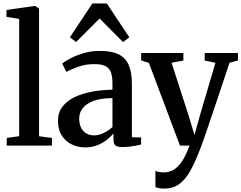

<svg xmlns="http://www.w3.org/2000/svg" viewBox="-20 -854 1416 1126"><path d="M92.5 -55.5V-743L18 -755V-795.5L181 -819H187L209 -803V-55L284.5 -45V0H19.5V-45Z M480.5 10.5Q437.5 10.5 401 -7Q364.5 -24.5 342.2 -59.2Q320 -94 320 -146Q320 -195 346.8 -229.2Q373.5 -263.5 419 -285Q464.5 -306.5 521.5 -316.8Q578.5 -327 639.5 -328V-365Q639.5 -405 630.5 -429.8Q621.5 -454.5 598.8 -466.2Q576 -478 534 -478Q478.5 -478 436 -461.5Q393.5 -445 369 -432.5L344.5 -481Q357 -492 389.5 -509.8Q422 -527.5 468 -541.5Q514 -555.5 567 -555.5Q635.5 -555.5 676.2 -535Q717 -514.5 735.2 -471.8Q753.5 -429 753.5 -362V-49L807.5 -48V-6.5Q796.5 -3.5 778 0Q759.5 3.5 738.8 6Q718 8.5 699.5 8.5Q670.5 8.5 658 0Q645.5 -8.5 645.5 -37.5V-71.5Q634 -57 610.8 -37.5Q587.5 -18 554.5 -3.8Q521.5 10.5 480.5 10.5ZM532.5 -60Q558 -60 587.5 -74Q617 -88 639.5 -109V-278.5Q574 -278.5 530.8 -263Q487.5 -247.5 466 -220.8Q444.5 -194 444.5 -159.5Q444.5 -126 456 -104Q467.5 -82 487.2 -71Q507 -60 532.5 -60ZM426 -607.5 390 -635.5 521.5 -833.5H606.5L738.5 -635L701.5 -607.5L564 -745.5Z M942 252Q926 252 912.8 249.5Q899.5 247 891.5 243.5V148Q898.5 152 912.5 154.5Q926.5 157 941.5 157Q965 157 985.8 148Q1006.5 139 1025 120Q1043.5 101 1060 71.2Q1076.5 41.5 1091.5 0H1035.5L853 -485.5L808 -499.5V-543H1055.5V-499L986 -486L1083 -186.5L1120.5 -63L1155 -186L1243.5 -486L1180.5 -499V-543H1375.5V-499.5L1326 -486Q1300 -407.5 1276.2 -336.5Q1252.5 -265.5 1232.2 -205.5Q1212 -145.5 1196.2 -99.2Q1180.5 -53 1170 -23.5Q1159.5 6 1156 14.5Q1126.5 92.5 1097.5 145.2Q1068.5 198 1032 225Q995.5 252 942 252Z"/></svg>

Font: Merriweather 48pt SemiBold
Style: Regular
Weight: 600
Version: Version 2.100